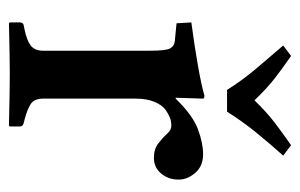

<svg xmlns="http://www.w3.org/2000/svg" viewBox="-144 -542 688 441"><g transform="rotate(90 200.5 -322.0)"><path d="M237 -499H187Q165 -534 138 -566Q111 -598 85 -628L109 -646Q138 -626 160.5 -608.5Q183 -591 211 -562Q237 -589 261 -607.5Q285 -626 314 -646L338 -628Q311 -598 285 -566Q259 -534 237 -499ZM207 -381Q245 -420 277 -432Q309 -444 335 -444Q362 -444 377.5 -426Q393 -408 393 -388Q393 -364 379 -347.5Q365 -331 343 -331Q323 -331 310 -341Q297 -351 288 -361Q279 -371 270 -371Q258 -371 250 -367.5Q242 -364 233 -358Q222 -350 214.5 -332.5Q207 -315 207 -288V-77Q207 -56 219.5 -48Q232 -40 255 -34L263 -32Q271 -30 271 -23V0L269 2Q269 2 247.5 1.5Q226 1 198 0.5Q170 0 150 0Q132 0 104.5 0.5Q77 1 55.5 1.5Q34 2 34 2L32 0V-23Q32 -31 39 -32L49 -34Q73 -39 85 -48Q97 -57 97 -77V-321Q97 -359 91.5 -368.5Q86 -378 75 -379L34 -383L32 -417Q85 -424 130.5 -432Q176 -440 200 -447Q202 -447 204.5 -446.5Q207 -446 207 -444L205 -381Z"/></g></svg>

Font: Libertinus Serif SemiBold
Style: Regular
Weight: 600
Designer: Philipp H. Poll, Khaled Hosny
Foundry: Caleb Maclennan
Version: Version 7.051;RELEASE